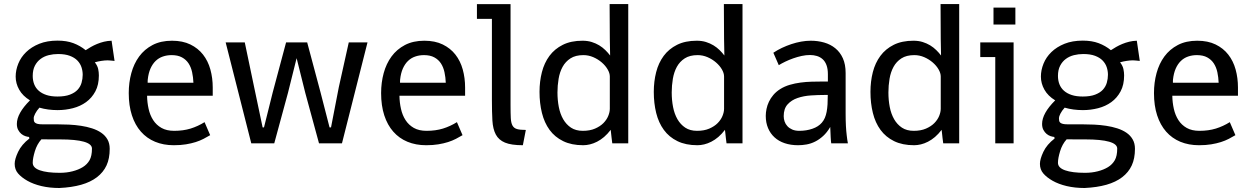

<svg xmlns="http://www.w3.org/2000/svg" viewBox="-20 -710 6197 951"><path d="M469.7 -336.4Q469.7 -290 452.4 -257.6Q435.1 -225.1 406.5 -204.3Q377.9 -183.6 341.1 -174.1Q304.2 -164.6 265.6 -164.6Q216.8 -164.6 175.3 -176.8Q161.6 -161.6 154.3 -147.2Q147 -132.8 147 -125Q147 -117.7 147.9 -112.1Q148.9 -106.4 153.3 -102.5Q157.7 -98.6 166.3 -96.4Q174.8 -94.2 189.9 -94.2H261.7Q290.5 -94.2 321.3 -92.8Q352.1 -91.3 381.1 -86.9Q410.2 -82.5 436 -74.2Q461.9 -65.9 481.4 -52.5Q501 -39.1 512.2 -19.5Q523.4 0 523.4 26.9Q523.4 75.2 507.6 109.4Q491.7 143.6 460.2 167.7Q428.7 191.9 382.1 205.1Q335.4 218.3 273.9 221.2Q226.1 221.2 185.5 211.7Q145 202.1 115.5 185.3Q85.9 168.5 69.3 148.9Q52.7 129.4 52.7 101.6Q52.7 78.1 69.8 42Q86.9 5.9 125.5 -23.9L124 -31.7Q116.2 -32.2 105.7 -35.6Q95.2 -39.1 85.9 -46.6Q76.7 -54.2 70.1 -66.4Q63.5 -78.6 63.5 -96.2Q63.5 -148.4 128.4 -212.9Q92.3 -234.9 75 -265.9Q57.6 -296.9 57.6 -330.6Q57.6 -362.8 70.6 -394.8Q83.5 -426.8 109.6 -452.1Q135.7 -477.5 174.6 -493.2Q213.4 -508.8 265.1 -508.8Q310.1 -508.8 343.8 -496.1Q377.4 -483.4 404.3 -461.4Q416 -469.2 430.2 -477.3Q444.3 -485.4 460.7 -492.2Q477.1 -499 495.1 -503.4Q513.2 -507.8 532.7 -508.3L547.4 -408.2Q539.6 -408.7 533.2 -409.7Q527.3 -410.2 521.7 -410.6Q516.1 -411.1 513.2 -411.1Q499 -411.1 481.9 -408.4Q464.8 -405.8 449.7 -401.4Q462.9 -384.3 466.3 -368.2Q469.7 -352.1 469.7 -336.4ZM275.9 146Q310.1 146 339.4 138.4Q368.7 130.9 390.1 117.7Q411.6 104.5 423.6 83.5Q435.5 62.5 435.5 25.9Q435.5 3.4 395.5 -8.1Q355.5 -19.5 278.3 -19.5Q255.4 -19.5 232.2 -19.5Q209 -19.5 185.1 -20Q163.1 4.4 152.6 39.3Q142.1 74.2 142.1 96.2Q142.1 121.1 177.2 133.5Q212.4 146 275.9 146ZM142.1 -334Q142.1 -311.5 149.4 -292.7Q156.7 -273.9 171.9 -260.5Q187 -247.1 210 -239.5Q232.9 -231.9 264.6 -231.9Q301.8 -231.9 326.2 -241.2Q350.6 -250.5 364.5 -265.6Q378.4 -280.8 384 -300.3Q389.6 -319.8 389.6 -339.8Q389.6 -358.9 383.5 -377.2Q377.4 -395.5 363.3 -410.2Q349.1 -424.8 325.7 -433.6Q302.2 -442.4 267.6 -442.4Q243.7 -442.4 221.2 -436.8Q198.7 -431.2 181.2 -418.2Q163.6 -405.3 152.8 -384.5Q142.1 -363.8 142.1 -334Z M1021 -40.5Q1005.4 -31.2 988 -22.2Q970.7 -13.2 949.2 -6.3Q927.7 0.5 901.1 4.9Q874.5 9.3 840.8 9.3Q789.6 9.3 748.3 -7.8Q707 -24.9 678 -57.9Q648.9 -90.8 633.3 -138.9Q617.7 -187 617.7 -249Q617.7 -300.8 630.4 -347.7Q643.1 -394.5 669.2 -430.2Q695.3 -465.8 735.8 -487.1Q776.4 -508.3 832 -508.3Q884.8 -508.3 922.9 -489.7Q960.9 -471.2 985.6 -439.7Q1010.3 -408.2 1022 -366Q1033.7 -323.7 1033.7 -276.4V-235.8H708.5Q709 -202.1 716.1 -170.7Q723.1 -139.2 738.8 -115Q754.4 -90.8 779.8 -76.4Q805.2 -62 842.8 -62Q887.7 -62 924.1 -73.2Q960.4 -84.5 993.2 -105ZM830.1 -437Q806.6 -437 786.4 -429.9Q766.1 -422.9 750.7 -408Q735.4 -393.1 725.3 -370.4Q715.3 -347.7 711.9 -316.4Q711.4 -314 711.4 -309.6Q711.4 -305.2 711.4 -300.3H938Q937 -327.1 931.6 -352.1Q926.3 -377 914.1 -395.8Q901.9 -414.6 881.3 -425.8Q860.8 -437 830.1 -437Z M1501.5 -500 1567.9 -251.5 1612.3 -79.1H1619.6L1658.2 -278.3L1707.5 -500H1800.3L1673.8 0H1560.1L1492.2 -249.5L1449.2 -421.9L1406.2 -249.5L1338.4 0H1224.6L1097.7 -500H1192.4L1238.8 -278.3L1280.8 -79.1H1287.6L1330.6 -251.5L1397 -500Z M2271 -40.5Q2255.4 -31.2 2238 -22.2Q2220.7 -13.2 2199.2 -6.3Q2177.7 0.5 2151.1 4.9Q2124.5 9.3 2090.8 9.3Q2039.6 9.3 1998.3 -7.8Q1957 -24.9 1928 -57.9Q1898.9 -90.8 1883.3 -138.9Q1867.7 -187 1867.7 -249Q1867.7 -300.8 1880.4 -347.7Q1893.1 -394.5 1919.2 -430.2Q1945.3 -465.8 1985.8 -487.1Q2026.4 -508.3 2082 -508.3Q2134.8 -508.3 2172.9 -489.7Q2210.9 -471.2 2235.6 -439.7Q2260.3 -408.2 2272 -366Q2283.7 -323.7 2283.7 -276.4V-235.8H1958.5Q1959 -202.1 1966.1 -170.7Q1973.1 -139.2 1988.8 -115Q2004.4 -90.8 2029.8 -76.4Q2055.2 -62 2092.8 -62Q2137.7 -62 2174.1 -73.2Q2210.4 -84.5 2243.2 -105ZM2080.1 -437Q2056.6 -437 2036.4 -429.9Q2016.1 -422.9 2000.7 -408Q1985.4 -393.1 1975.3 -370.4Q1965.3 -347.7 1961.9 -316.4Q1961.4 -314 1961.4 -309.6Q1961.4 -305.2 1961.4 -300.3H2188Q2187 -327.1 2181.6 -352.1Q2176.3 -377 2164.1 -395.8Q2151.9 -414.6 2131.3 -425.8Q2110.8 -437 2080.1 -437Z M2569.8 9.3Q2512.2 9.3 2481.2 -3.7Q2450.2 -16.6 2435.8 -43.7Q2421.4 -70.8 2418.9 -113Q2416.5 -155.3 2416.5 -213.9V-616.7H2342.3V-689.5H2508.8V-188.5Q2508.8 -149.4 2510 -125.5Q2511.2 -101.6 2518.3 -88.4Q2525.4 -75.2 2540.8 -70.8Q2556.2 -66.4 2584.5 -66.4L2569.8 9.3Z M3091.8 0H3012.7Q3010.7 -14.6 3009.3 -27.3Q3007.8 -38.6 3006.8 -49.6Q3005.9 -60.5 3004.9 -66.9Q2989.3 -46.4 2972.2 -31.7Q2955.1 -17.1 2937.3 -8.1Q2919.4 1 2902.1 5.1Q2884.8 9.3 2868.7 9.3Q2810.5 9.3 2769.3 -11Q2728 -31.2 2702.1 -66.7Q2676.3 -102.1 2664.3 -150.4Q2652.3 -198.7 2652.3 -254.9Q2652.3 -306.6 2664.1 -352.5Q2675.8 -398.4 2701.4 -433.1Q2727.1 -467.8 2767.6 -488Q2808.1 -508.3 2865.2 -508.3Q2890.1 -508.3 2910.6 -502Q2931.2 -495.6 2948 -485.4Q2964.8 -475.1 2978.3 -461.9Q2991.7 -448.7 3002 -435.1L3000.5 -516.1L2999.5 -689.9H3091.8ZM3000.5 -331.1Q3000.5 -347.7 2989.7 -366.2Q2979 -384.8 2960.7 -400.6Q2942.4 -416.5 2918.7 -426.8Q2895 -437 2869.6 -437Q2830.6 -437 2805.7 -420.9Q2780.8 -404.8 2766.6 -378.9Q2752.4 -353 2746.8 -319.6Q2741.2 -286.1 2741.2 -252Q2741.2 -214.4 2747.8 -180.2Q2754.4 -146 2769.5 -119.6Q2784.7 -93.3 2808.3 -77.6Q2832 -62 2866.7 -62Q2901.9 -62 2927.2 -73Q2952.6 -84 2968.8 -100.3Q2984.9 -116.7 2992.7 -135.7Q3000.5 -154.8 3000.5 -171.4Z M3657.7 0H3578.6Q3576.7 -14.6 3575.2 -27.3Q3573.7 -38.6 3572.8 -49.6Q3571.8 -60.5 3570.8 -66.9Q3555.2 -46.4 3538.1 -31.7Q3521 -17.1 3503.2 -8.1Q3485.4 1 3468 5.1Q3450.7 9.3 3434.6 9.3Q3376.5 9.3 3335.2 -11Q3293.9 -31.2 3268.1 -66.7Q3242.2 -102.1 3230.2 -150.4Q3218.3 -198.7 3218.3 -254.9Q3218.3 -306.6 3230 -352.5Q3241.7 -398.4 3267.3 -433.1Q3293 -467.8 3333.5 -488Q3374 -508.3 3431.2 -508.3Q3456.1 -508.3 3476.6 -502Q3497.1 -495.6 3513.9 -485.4Q3530.8 -475.1 3544.2 -461.9Q3557.6 -448.7 3567.9 -435.1L3566.4 -516.1L3565.4 -689.9H3657.7ZM3566.4 -331.1Q3566.4 -347.7 3555.7 -366.2Q3544.9 -384.8 3526.6 -400.6Q3508.3 -416.5 3484.6 -426.8Q3460.9 -437 3435.5 -437Q3396.5 -437 3371.6 -420.9Q3346.7 -404.8 3332.5 -378.9Q3318.4 -353 3312.7 -319.6Q3307.1 -286.1 3307.1 -252Q3307.1 -214.4 3313.7 -180.2Q3320.3 -146 3335.4 -119.6Q3350.6 -93.3 3374.3 -77.6Q3397.9 -62 3432.6 -62Q3467.8 -62 3493.2 -73Q3518.6 -84 3534.7 -100.3Q3550.8 -116.7 3558.6 -135.7Q3566.4 -154.8 3566.4 -171.4Z M3810.5 -448.7Q3830.1 -461.9 3852.8 -472.7Q3875.5 -483.4 3899.7 -491.5Q3923.8 -499.5 3948.2 -503.9Q3972.7 -508.3 3995.6 -508.3Q4030.8 -508.3 4062.3 -499.3Q4093.8 -490.2 4117.4 -470.9Q4141.1 -451.7 4154.8 -421.4Q4168.5 -391.1 4168.5 -348.1V-147Q4168.5 -113.8 4169.9 -86.9Q4171.4 -60.1 4173.8 -40.5Q4176.3 -17.6 4179.7 0H4097.2Q4095.7 -8.3 4094.5 -30.8Q4093.3 -53.2 4092.3 -81.1Q4076.2 -53.7 4057.1 -36.4Q4038.1 -19 4017.6 -8.8Q3997.1 1.5 3975.6 5.4Q3954.1 9.3 3933.1 9.3Q3896.5 9.3 3866.7 -0.7Q3836.9 -10.7 3816.2 -29.8Q3795.4 -48.8 3784.2 -75.7Q3772.9 -102.5 3772.9 -136.2Q3772.9 -152.3 3776.6 -170.4Q3780.3 -188.5 3788.6 -206.1Q3796.9 -223.6 3810.5 -239.7Q3824.2 -255.9 3844.2 -268.6Q3865.7 -282.2 3891.6 -289.8Q3917.5 -297.4 3945.1 -301Q3972.7 -304.7 4000.5 -305.4Q4028.3 -306.2 4054.2 -306.2H4080.6V-342.3Q4080.6 -369.1 4073.7 -387.5Q4066.9 -405.8 4054.7 -416.7Q4042.5 -427.7 4026.4 -432.6Q4010.3 -437.5 3992.2 -437.5Q3972.2 -437.5 3950.7 -432.9Q3929.2 -428.2 3908.7 -420.9Q3888.2 -413.6 3869.9 -404.8Q3851.6 -396 3837.4 -387.2ZM4050.8 -102.5Q4060.1 -113.3 4065.7 -126.5Q4071.3 -139.6 4074.5 -156.2Q4077.6 -172.9 4078.9 -193.4Q4080.1 -213.9 4080.1 -239.7H4065.9Q4032.2 -239.7 3996.3 -237.3Q3960.4 -234.9 3930.4 -224.6Q3900.4 -214.4 3881.1 -193.1Q3861.8 -171.9 3861.8 -134.8Q3861.8 -121.1 3866.2 -108.2Q3870.6 -95.2 3880.1 -85Q3889.6 -74.7 3904.1 -68.4Q3918.5 -62 3939 -62Q3974.1 -62 4003.9 -72.3Q4033.7 -82.5 4050.8 -102.5Z M4731 0H4651.9Q4649.9 -14.6 4648.4 -27.3Q4647 -38.6 4646 -49.6Q4645 -60.5 4644 -66.9Q4628.4 -46.4 4611.3 -31.7Q4594.2 -17.1 4576.4 -8.1Q4558.6 1 4541.3 5.1Q4523.9 9.3 4507.8 9.3Q4449.7 9.3 4408.4 -11Q4367.2 -31.2 4341.3 -66.7Q4315.4 -102.1 4303.5 -150.4Q4291.5 -198.7 4291.5 -254.9Q4291.5 -306.6 4303.2 -352.5Q4314.9 -398.4 4340.6 -433.1Q4366.2 -467.8 4406.7 -488Q4447.3 -508.3 4504.4 -508.3Q4529.3 -508.3 4549.8 -502Q4570.3 -495.6 4587.2 -485.4Q4604 -475.1 4617.4 -461.9Q4630.9 -448.7 4641.1 -435.1L4639.6 -516.1L4638.7 -689.9H4731ZM4639.6 -331.1Q4639.6 -347.7 4628.9 -366.2Q4618.2 -384.8 4599.9 -400.6Q4581.5 -416.5 4557.9 -426.8Q4534.2 -437 4508.8 -437Q4469.7 -437 4444.8 -420.9Q4419.9 -404.8 4405.8 -378.9Q4391.6 -353 4386 -319.6Q4380.4 -286.1 4380.4 -252Q4380.4 -214.4 4387 -180.2Q4393.6 -146 4408.7 -119.6Q4423.8 -93.3 4447.5 -77.6Q4471.2 -62 4505.9 -62Q4541 -62 4566.4 -73Q4591.8 -84 4607.9 -100.3Q4624 -116.7 4631.8 -135.7Q4639.6 -154.8 4639.6 -171.4Z M5000.5 0H4909.7V-427.2H4835.4V-500H5000.5ZM5009.3 -672.4V-588.4H4900.9V-672.4Z M5547.9 -336.4Q5547.9 -290 5530.5 -257.6Q5513.2 -225.1 5484.6 -204.3Q5456.1 -183.6 5419.2 -174.1Q5382.3 -164.6 5343.8 -164.6Q5294.9 -164.6 5253.4 -176.8Q5239.7 -161.6 5232.4 -147.2Q5225.1 -132.8 5225.1 -125Q5225.1 -117.7 5226.1 -112.1Q5227.1 -106.4 5231.4 -102.5Q5235.8 -98.6 5244.4 -96.4Q5252.9 -94.2 5268.1 -94.2H5339.8Q5368.7 -94.2 5399.4 -92.8Q5430.2 -91.3 5459.2 -86.9Q5488.3 -82.5 5514.2 -74.2Q5540 -65.9 5559.6 -52.5Q5579.1 -39.1 5590.3 -19.5Q5601.6 0 5601.6 26.9Q5601.6 75.2 5585.7 109.4Q5569.8 143.6 5538.3 167.7Q5506.8 191.9 5460.2 205.1Q5413.6 218.3 5352.1 221.2Q5304.2 221.2 5263.7 211.7Q5223.1 202.1 5193.6 185.3Q5164.1 168.5 5147.5 148.9Q5130.9 129.4 5130.9 101.6Q5130.9 78.1 5147.9 42Q5165 5.9 5203.6 -23.9L5202.1 -31.7Q5194.3 -32.2 5183.8 -35.6Q5173.3 -39.1 5164.1 -46.6Q5154.8 -54.2 5148.2 -66.4Q5141.6 -78.6 5141.6 -96.2Q5141.6 -148.4 5206.5 -212.9Q5170.4 -234.9 5153.1 -265.9Q5135.7 -296.9 5135.7 -330.6Q5135.7 -362.8 5148.7 -394.8Q5161.6 -426.8 5187.7 -452.1Q5213.9 -477.5 5252.7 -493.2Q5291.5 -508.8 5343.3 -508.8Q5388.2 -508.8 5421.9 -496.1Q5455.6 -483.4 5482.4 -461.4Q5494.1 -469.2 5508.3 -477.3Q5522.5 -485.4 5538.8 -492.2Q5555.2 -499 5573.2 -503.4Q5591.3 -507.8 5610.8 -508.3L5625.5 -408.2Q5617.7 -408.7 5611.3 -409.7Q5605.5 -410.2 5599.9 -410.6Q5594.2 -411.1 5591.3 -411.1Q5577.1 -411.1 5560.1 -408.4Q5543 -405.8 5527.8 -401.4Q5541 -384.3 5544.4 -368.2Q5547.9 -352.1 5547.9 -336.4ZM5354 146Q5388.2 146 5417.5 138.4Q5446.8 130.9 5468.3 117.7Q5489.7 104.5 5501.7 83.5Q5513.7 62.5 5513.7 25.9Q5513.7 3.4 5473.6 -8.1Q5433.6 -19.5 5356.4 -19.5Q5333.5 -19.5 5310.3 -19.5Q5287.1 -19.5 5263.2 -20Q5241.2 4.4 5230.7 39.3Q5220.2 74.2 5220.2 96.2Q5220.2 121.1 5255.4 133.5Q5290.5 146 5354 146ZM5220.2 -334Q5220.2 -311.5 5227.5 -292.7Q5234.9 -273.9 5250 -260.5Q5265.1 -247.1 5288.1 -239.5Q5311 -231.9 5342.8 -231.9Q5379.9 -231.9 5404.3 -241.2Q5428.7 -250.5 5442.6 -265.6Q5456.5 -280.8 5462.2 -300.3Q5467.8 -319.8 5467.8 -339.8Q5467.8 -358.9 5461.7 -377.2Q5455.6 -395.5 5441.4 -410.2Q5427.2 -424.8 5403.8 -433.6Q5380.4 -442.4 5345.7 -442.4Q5321.8 -442.4 5299.3 -436.8Q5276.9 -431.2 5259.3 -418.2Q5241.7 -405.3 5231 -384.5Q5220.2 -363.8 5220.2 -334Z M6099.1 -40.5Q6083.5 -31.2 6066.2 -22.2Q6048.8 -13.2 6027.3 -6.3Q6005.9 0.5 5979.2 4.9Q5952.6 9.3 5918.9 9.3Q5867.7 9.3 5826.4 -7.8Q5785.2 -24.9 5756.1 -57.9Q5727.1 -90.8 5711.4 -138.9Q5695.8 -187 5695.8 -249Q5695.8 -300.8 5708.5 -347.7Q5721.2 -394.5 5747.3 -430.2Q5773.4 -465.8 5814 -487.1Q5854.5 -508.3 5910.2 -508.3Q5962.9 -508.3 6001 -489.7Q6039.1 -471.2 6063.7 -439.7Q6088.4 -408.2 6100.1 -366Q6111.8 -323.7 6111.8 -276.4V-235.8H5786.6Q5787.1 -202.1 5794.2 -170.7Q5801.3 -139.2 5816.9 -115Q5832.5 -90.8 5857.9 -76.4Q5883.3 -62 5920.9 -62Q5965.8 -62 6002.2 -73.2Q6038.6 -84.5 6071.3 -105ZM5908.2 -437Q5884.8 -437 5864.5 -429.9Q5844.2 -422.9 5828.9 -408Q5813.5 -393.1 5803.5 -370.4Q5793.5 -347.7 5790 -316.4Q5789.6 -314 5789.6 -309.6Q5789.6 -305.2 5789.6 -300.3H6016.1Q6015.1 -327.1 6009.8 -352.1Q6004.4 -377 5992.2 -395.8Q5980 -414.6 5959.5 -425.8Q5939 -437 5908.2 -437Z"/></svg>

Font: Shanti
Style: Regular
Weight: 400
Designer: vernon adams
Foundry: vernon adams
Version: Version 1.000